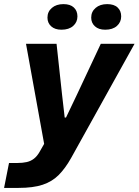

<svg xmlns="http://www.w3.org/2000/svg" viewBox="-59 -750 677 937"><path d="M-39.1 167 -15 45.4H25.9Q51.6 45.4 71.4 40.9Q91.3 36.4 106.9 24.2Q122.6 12 134.9 -10.1L166.6 -65.7L163.1 -11L67.9 -536.3H217L243.9 -287.7L256.7 -176.3H263.1L316.3 -287.7L432.9 -536.3H597.7L287.7 21.7Q260 71 227.9 103.6Q195.7 136.1 149.2 151.6Q102.7 167 31.9 167ZM454.4 -605Q422.4 -605 404.3 -621.6Q386.1 -638.1 386.1 -664Q386.1 -693 407.6 -711.4Q429.1 -729.9 464.1 -729.9Q497.6 -729.9 515 -713.4Q532.4 -697 532.4 -670.1Q532.4 -641.9 511.6 -623.4Q490.9 -605 454.4 -605ZM240.9 -605Q208.9 -605 190.7 -621.6Q172.6 -638.1 172.6 -664Q172.6 -693 194.1 -711.4Q215.6 -729.9 250.6 -729.9Q284 -729.9 301.4 -713.4Q318.9 -697 318.9 -670.1Q318.9 -641.9 298.1 -623.4Q277.3 -605 240.9 -605Z"/></svg>

Font: Mona Sans
Style: Italic
Weight: 200
Italic angle: -11.6951°
Designer: Deni Anggara
Foundry: GitHub
Version: Version 2.000